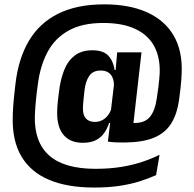

<svg xmlns="http://www.w3.org/2000/svg" viewBox="-20 -689 891 882"><path d="M360 -33Q303.5 -33 273 -68Q242.5 -103 242.5 -170.5Q242.5 -175.5 242.8 -181.8Q243 -188 243.5 -197.5Q244 -207 245.5 -222Q247 -237 250 -260Q256.5 -320 273.8 -364.5Q291 -409 322.8 -433.5Q354.5 -458 404 -458Q454.5 -458 477.5 -433.2Q500.5 -408.5 506.5 -367.5H536.5L503 -282Q503.5 -285.5 503.5 -289Q503.5 -292.5 503.5 -295.5Q503.5 -317.5 496.8 -333Q490 -348.5 476.5 -356.8Q463 -365 442.5 -365Q406.5 -365 389.8 -340.2Q373 -315.5 368 -272.5Q365.5 -250 364 -235.5Q362.5 -221 362 -212.5Q361.5 -204 361.2 -198.8Q361 -193.5 361 -189.5Q361 -159.5 375 -144.2Q389 -129 416.5 -129Q434 -129 448.8 -136.5Q463.5 -144 474.5 -157.5Q485.5 -171 491.5 -189.5L508.5 -124H481.5Q472.5 -98 458 -77.2Q443.5 -56.5 419.8 -44.8Q396 -33 360 -33ZM475.5 -38.5 489 -147 487.5 -164.5 507.5 -333 509.5 -349 518 -445 518.5 -448.5H630L585 -53.5ZM561.5 -126.5Q571 -125 578.5 -124.5Q586 -124 598.5 -124Q645.5 -124 669 -152.5Q692.5 -181 700.5 -239Q705 -267 707.5 -288.2Q710 -309.5 711.5 -325.2Q713 -341 713.5 -351Q716.5 -423.5 689 -475.5Q661.5 -527.5 602.8 -555.5Q544 -583.5 454.5 -583.5Q357 -583.5 294.5 -548.2Q232 -513 198.8 -450.8Q165.5 -388.5 154.5 -306.5Q151 -282.5 148.8 -263.2Q146.5 -244 145 -228Q143.5 -212 142.5 -198.8Q141.5 -185.5 141 -174.5Q140.5 -163.5 140 -154Q137.5 -35.5 206.2 25.5Q275 86.5 419 86.5Q483.5 86.5 537 77.8Q590.5 69 634.2 54.2Q678 39.5 713 22L697 115.5Q661.5 131.5 620 144.5Q578.5 157.5 527.5 165Q476.5 172.5 412 172.5Q288.5 172.5 204.2 136.5Q120 100.5 78 29Q36 -42.5 38.5 -149.5Q38.5 -160 39 -172.2Q39.5 -184.5 40.5 -198.5Q41.5 -212.5 43 -228.8Q44.5 -245 46.5 -263.8Q48.5 -282.5 51 -303.5Q64.5 -420 113 -501.8Q161.5 -583.5 247.5 -626.2Q333.5 -669 459 -669Q574.5 -669 655.5 -632.5Q736.5 -596 777.8 -525.5Q819 -455 814.5 -352Q814 -340 813 -323.8Q812 -307.5 809.5 -285.8Q807 -264 803 -234Q794 -165.5 766.5 -121.8Q739 -78 688 -56.8Q637 -35.5 556.5 -34.5Q536 -34 515.5 -34.8Q495 -35.5 475.5 -38.5Z"/></svg>

Font: Anek Gujarati Medium SemiBold
Style: Regular
Weight: 600
Version: Version 1.003